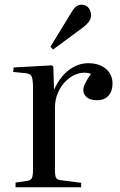

<svg xmlns="http://www.w3.org/2000/svg" viewBox="-20 -794 510 814"><path d="M46 0V-20L94 -27Q110 -29 115 -39Q120 -49 120 -75V-422Q120 -457 114 -470Q108 -483 86 -484L36 -489L38 -508L200 -517L206 -512L209 -415H210Q234 -468 272 -497Q310 -526 354 -526Q401 -526 429 -502Q457 -478 457 -440Q457 -419 449.5 -403Q442 -387 427.5 -378Q413 -369 391 -369Q362 -369 347.5 -382Q333 -395 333 -412Q333 -421 337 -431Q341 -441 348 -453.5Q355 -466 366 -481Q340 -490 313 -482.5Q286 -475 263.5 -454.5Q241 -434 227 -404Q213 -374 213 -337V-73Q213 -49 217.5 -40.5Q222 -32 238 -30L324 -19V0ZM205 -584 194 -596 285 -745Q295 -761 304.5 -767.5Q314 -774 324 -774Q339 -774 348 -767.5Q357 -761 361.5 -750.5Q366 -740 366 -729Q366 -714 356 -701Q346 -688 331 -677Z"/></svg>

Font: Literata 60pt
Style: Regular
Weight: 400
Designer: Latin by Veronika Burian and Jose Scaglione. Greek by Irene Vlachou. Cyrillic by Vera Evstafieva.
Foundry: TypeTogether
Version: Version 3.002